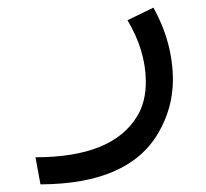

<svg xmlns="http://www.w3.org/2000/svg" viewBox="-20 -262 540 503"><path d="M314 -209 382 -242Q433 -150 433 -51Q432 22 396 84Q319 220 86 221L73 150Q274 150 339 43Q363 4 362 -51Q361 -130 314 -209Z"/></svg>

Font: Vazir Code
Style: Code
Weight: 400
Foundry: DejaVu fonts team - Redesigned by Saber Rastikerdar
Version: Version 1.1.2